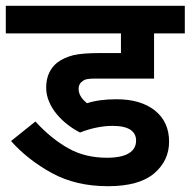

<svg xmlns="http://www.w3.org/2000/svg" viewBox="-20 -642 657 662"><path d="M368.2 -208C424.3 -208 449.2 -189 449.2 -157.2C449.2 -120.6 418 -98.1 349.1 -98.1C298.3 -98.1 253.9 -108.9 215.3 -130.9C176.8 -152.3 138.7 -183.1 102.1 -223.1L18.1 -155.8C56.6 -112.3 103.5 -75.7 158.7 -45.4C213.9 -15.1 278.3 0 352.1 0C423.3 0 476.6 -14.6 511.2 -43.9C545.9 -73.2 563 -109.9 563 -153.8C563 -198.7 546.9 -234.4 514.6 -260.7C481.9 -286.6 438 -299.8 381.8 -299.8C342.8 -299.8 308.6 -295.4 279.8 -286.1C264.2 -299.3 251 -314.5 251 -335.9C251 -347.2 255.4 -356 264.2 -361.8C273.4 -369.1 282.7 -371.1 312 -371.1H511.2V-526.9H617.2V-622.1H0V-526.9H397V-459H321.8C283.2 -459 253.9 -456.5 232.9 -451.7C211.9 -446.3 192.9 -438 176.8 -425.8C154.8 -407.7 139.2 -380.4 139.2 -339.8C139.2 -272.9 196.8 -215.3 255.9 -185.1C291 -199.2 331.5 -208 368.2 -208Z"/></svg>

Font: Noto Reveo Sans
Style: Regular
Weight: 600
Designer: Monotype Design Team
Foundry: Monotype Imaging Inc.
Version: Version 2.007